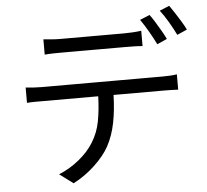

<svg xmlns="http://www.w3.org/2000/svg" viewBox="-59 -916 1119 1036"><g transform="rotate(-5 500.0 -397.5)"><path d="M203 -731Q225 -729 247.5 -727Q270 -725 294 -725Q311 -725 346 -725Q381 -725 424.5 -725Q468 -725 511 -725Q554 -725 589 -725Q624 -725 640 -725Q662 -725 686.5 -726.5Q711 -728 733 -731V-648Q711 -650 686.5 -650.5Q662 -651 640 -651Q624 -651 589.5 -651Q555 -651 511.5 -651Q468 -651 425 -651Q382 -651 347 -651Q312 -651 295 -651Q270 -651 246.5 -650.5Q223 -650 203 -648ZM785 -812Q798 -795 813 -770.5Q828 -746 842.5 -721Q857 -696 867 -675L813 -651Q798 -682 775 -722Q752 -762 732 -790ZM895 -852Q908 -834 924 -809Q940 -784 955 -759.5Q970 -735 979 -716L925 -692Q909 -725 886.5 -763.5Q864 -802 842 -830ZM85 -480Q105 -478 126.5 -476.5Q148 -475 171 -475Q183 -475 222 -475Q261 -475 316.5 -475Q372 -475 436 -475Q500 -475 564 -475Q628 -475 683.5 -475Q739 -475 777 -475Q815 -475 826 -475Q842 -475 864 -476Q886 -477 904 -480V-397Q888 -398 866 -398.5Q844 -399 826 -399H554Q552 -318 538.5 -249.5Q525 -181 495 -125Q468 -76 415 -26Q362 24 298 57L224 2Q283 -22 333.5 -63Q384 -104 413 -151Q446 -203 457.5 -265.5Q469 -328 471 -399H171Q149 -399 127 -399Q105 -399 85 -397Z"/></g></svg>

Font: Go Noto Kurrent-Regular
Style: Regular
Weight: 400
Designer: Monotype Design Team
Foundry: Monotype Imaging Inc.
Version: Version 2.012; ttfautohint (v1.8.4.7-5d5b)